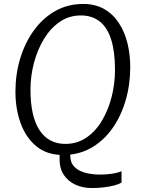

<svg xmlns="http://www.w3.org/2000/svg" viewBox="-20 -775 713 970"><path d="M445 175Q398 175 361 158Q324 141 302.5 108.8Q281 76.5 281 31Q281 25.5 281.2 10.5Q281.5 -4.5 282 -11H335Q335 -9.5 335 -1.5Q335 6.5 335 11Q335 46 355 67Q375 88 409.5 97.5Q444 107 488 107Q513 107 543 103Q573 99 594 90V147Q581.5 155.5 557.5 161.8Q533.5 168 504 171.5Q474.5 175 445 175ZM298 8Q218 8 164.8 -35.2Q111.5 -78.5 84.8 -151.2Q58 -224 58 -312Q58 -400 82 -479.5Q106 -559 151 -621.2Q196 -683.5 259 -719.2Q322 -755 400 -755Q461 -755 506 -729.5Q551 -704 580.2 -659.2Q609.5 -614.5 623.8 -557.2Q638 -500 638 -436Q638 -347 614.5 -267Q591 -187 546.8 -125Q502.5 -63 439.8 -27.5Q377 8 298 8ZM310 -48Q370 -48 416.8 -80Q463.5 -112 495.5 -166Q527.5 -220 544.2 -286.5Q561 -353 561 -422Q561 -512.5 542 -573.8Q523 -635 484.5 -666Q446 -697 388 -697Q329 -697 281.8 -664.5Q234.5 -632 201.8 -577.8Q169 -523.5 151.5 -457Q134 -390.5 134 -322Q134 -186.5 179.8 -117.2Q225.5 -48 310 -48Z"/></svg>

Font: Merriweather Sans Variable Regular
Style: Italic
Weight: 300
Italic angle: -8°
Designer: Eben Sorkin
Foundry: Eben Sorkin
Version: Version 2.001